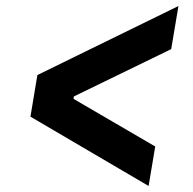

<svg xmlns="http://www.w3.org/2000/svg" viewBox="-20 -624 640 637"><path d="M81 -237 104 -375 572 -604 548 -461 225 -304 224 -296 495 -138 473 -7Z"/></svg>

Font: iA Writer Mono V
Style: Regular
Weight: 400
Italic angle: -9.5°
Designer: Mike Abbink, Paul van der Laan, Pieter van Rosmalen
Foundry: Bold Monday
Version: Version 2.000